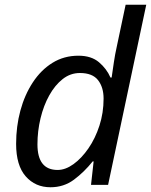

<svg xmlns="http://www.w3.org/2000/svg" viewBox="-20 -780 637 810"><path d="M193 10Q129 10 88.5 -36Q48 -82 48 -173Q48 -247 66 -313.5Q84 -380 118.5 -432.5Q153 -485 201.5 -515Q250 -545 311 -545Q365 -545 397.5 -517.5Q430 -490 446 -453H451Q456 -487 460.5 -518Q465 -549 473 -585L510 -760H597L436 0H364L375 -99H371Q335 -54 292 -22Q249 10 193 10ZM223 -63Q256 -63 290 -87.5Q324 -112 353 -154Q382 -196 399.5 -250Q417 -304 417 -364Q417 -412 393.5 -442Q370 -472 317 -472Q277 -472 244.5 -446.5Q212 -421 188 -378Q164 -335 151 -281Q138 -227 138 -171Q138 -63 223 -63Z"/></svg>

Font: Noto Sans
Style: Italic
Weight: 400
Italic angle: -12°
Designer: Monotype Design Team
Foundry: Monotype Imaging Inc.
Version: Version 2.013; ttfautohint (v1.8.4.7-5d5b)